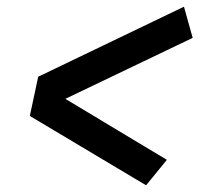

<svg xmlns="http://www.w3.org/2000/svg" viewBox="-20 -639 640 573"><path d="M478 -162 416 -86 69 -293 94 -410 529 -619 555 -526 175 -344Z"/></svg>

Font: Epunda Sans SemiBold
Style: Italic
Weight: 600
Italic angle: -12.0243°
Designer: Simon Atzbach
Foundry: typofactur
Version: Version 2.204; ttfautohint (v1.8.4.7-5d5b)